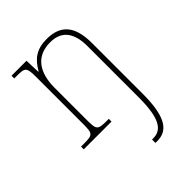

<svg xmlns="http://www.w3.org/2000/svg" viewBox="-224 -650 998 998"><g transform="rotate(-45 275.0 -151.0)"><path d="M321 240H334C405 240 455 194 455 12V-359C455 -483 408 -542 303 -542C230 -542 189 -513 155 -453H152L149 -536H39V-516H59C118 -516 125 -511 125 -442V-95C125 -25 120 -20 54 -20H34V0H238V-20H226C158 -20 153 -25 153 -95V-334C153 -439 196 -517 304 -517C394 -517 427 -455 427 -365V12C427 167 391 215 330 215H321Z"/></g></svg>

Font: Noto Serif SemiCondensed Thin
Style: Regular
Weight: 100
Width: 4
Designer: Monotype Design Team
Foundry: Monotype Imaging Inc.
Version: Version 2.015